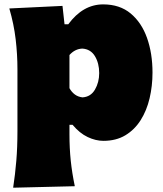

<svg xmlns="http://www.w3.org/2000/svg" viewBox="-20 -625 743 876"><path d="M40 231.4Q49.3 170.4 54.4 108.9Q59.6 47.4 59.6 -25.9V-308.6Q59.6 -377 51.5 -445.6Q43.5 -514.2 22.5 -586.4L265.1 -598.1L274.4 -514.2H291.5Q358.4 -605 450.7 -605Q526.4 -605 576.2 -563.5Q626 -522 650.9 -451.7Q675.8 -381.3 675.8 -293.9Q675.8 -232.9 662.6 -176.8Q649.4 -120.6 621.8 -76.9Q594.2 -33.2 552 -7.8Q509.8 17.6 451.7 17.6Q416.5 17.6 379.9 0.2Q343.3 -17.1 311 -55.7H296.9V-12.2Q296.9 50.8 302.7 107.2Q308.6 163.6 321.3 224.6ZM356.4 -180.7Q394 -183.1 413.3 -216.3Q432.6 -249.5 432.6 -291.5Q432.6 -336.4 413.1 -368.7Q393.6 -400.9 355.5 -403.3Q321.8 -401.9 296.9 -374V-222.7Q306.6 -205.1 321.3 -194.1Q335.9 -183.1 356.4 -180.7Z"/></svg>

Font: Pinar-DS3-FD Black
Style: Regular
Weight: 900
Designer: Amin Abedi
Version: Version 3.000